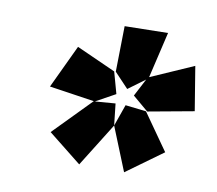

<svg xmlns="http://www.w3.org/2000/svg" viewBox="-51 -818 533 472"><g transform="rotate(10 215.5 -582.0)"><path d="M277 -594 300 -638 258 -607 223 -644 225 -758 333 -760 306 -645 413 -692 431 -582 316 -561ZM234 -590 185 -563 236 -567 242 -513 174 -404 91 -470 182 -563H184L70 -580L121 -688L219 -644ZM242 -513 261 -567 313 -561 377 -470 286 -404Z"/></g></svg>

Font: Bitter Pro Black
Style: Italic
Weight: 900
Italic angle: -9°
Designer: Sol Matas, and Bitter project Authors
Foundry: Sol Matas
Version: Version 1.010